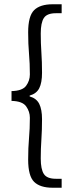

<svg xmlns="http://www.w3.org/2000/svg" viewBox="-20 -728 337 900"><path d="M227 152Q168 152 140 124.5Q112 97 112 20Q112 -35 116 -80Q120 -125 120 -176Q120 -205 102.5 -229.5Q85 -254 34 -255V-301Q85 -302 102.5 -326Q120 -350 120 -379Q120 -431 116 -476Q112 -521 112 -576Q112 -653 140 -680.5Q168 -708 227 -708H269V-666H242Q200 -666 185.5 -643.5Q171 -621 171 -571Q171 -525 174 -482Q177 -439 177 -387Q177 -340 164 -314.5Q151 -289 119 -280V-276Q151 -267 164 -241Q177 -215 177 -169Q177 -117 174 -74Q171 -31 171 15Q171 65 185.5 87.5Q200 110 242 110H269V152Z"/></svg>

Font: Assistant
Style: Regular
Weight: 400
Designer: Hebrew By Ben Nathan, Latin by Paul Hunt
Version: Version 3.000